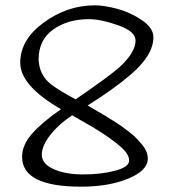

<svg xmlns="http://www.w3.org/2000/svg" viewBox="-20 -705 640 721"><path d="M336 -685Q371 -685 420 -672Q469 -659 512.5 -629.5Q556 -600 556 -565.5Q556 -531 534.5 -496Q513 -461 472 -426Q407 -370 309 -309Q315 -305 337 -292.5Q359 -280 369.5 -273.5Q380 -267 402 -253.5Q424 -240 436.5 -231Q449 -222 466.5 -208.5Q484 -195 494.5 -183.5Q505 -172 516 -159Q535 -135 535 -109Q535 -65 462 -34.5Q389 -4 284 -4Q63 -4 63 -116Q63 -160 99.5 -202Q136 -244 209 -295Q56 -383 56 -469.5Q56 -556 144.5 -620.5Q233 -685 336 -685ZM434 -153Q382 -199 284 -253Q257 -268 251 -272Q202 -240 169.5 -199Q137 -158 137 -124Q137 -90 181 -70Q225 -50 292.5 -50Q360 -50 412.5 -64Q465 -78 465 -102Q465 -126 434 -153ZM125 -482Q127 -423 172 -388Q207 -362 264 -332Q393 -420 431 -455Q489 -509 489 -553Q489 -587 424 -610Q359 -633 314 -633Q234 -633 179.5 -594Q125 -555 125 -482Z"/></svg>

Font: Handlee
Style: Regular
Weight: 400
Designer: Joe Prince
Foundry: Joe Prince
Version: Version 1.001